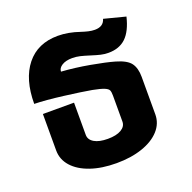

<svg xmlns="http://www.w3.org/2000/svg" viewBox="-110 -698 817 817"><g transform="rotate(-20 299.0 -289.5)"><path d="M60 -130V-295H201V-149Q201 -127 223 -114Q245 -101 284 -101Q323 -101 345 -114Q367 -127 367 -149V-267Q367 -283 363.5 -291Q360 -299 344.5 -305.5Q329 -312 293 -319Q248 -327 169 -337Q90 -347 40 -348Q40 -459 90.5 -522.5Q141 -586 233 -586Q280 -586 332 -568Q347 -563 362 -559.5Q377 -556 391 -556Q430 -556 439 -588L536 -563Q521 -501 491 -472.5Q461 -444 412 -444Q394 -444 377 -448Q360 -452 335 -460Q310 -468 293 -472Q276 -476 258 -476Q229 -476 211.5 -465Q194 -454 194 -438Q255 -434 322 -422Q389 -410 427 -399Q476 -385 492.5 -362Q509 -339 509 -300V-130Q509 -89 480.5 -57.5Q452 -26 401 -8.5Q350 9 284 9Q217 9 166.5 -8.5Q116 -26 88 -57.5Q60 -89 60 -130Z"/></g></svg>

Font: Sarabun ExtraBold
Style: Regular
Weight: 800
Version: Version 1.000; ttfautohint (v1.6)